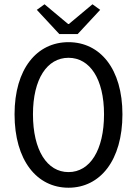

<svg xmlns="http://www.w3.org/2000/svg" viewBox="-20 -865 640 897"><path d="M300 12C448 12 552 -116 552 -331C552 -543 448 -668 300 -668C152 -668 48 -543 48 -331C48 -116 152 12 300 12ZM300 -61C200 -61 134 -163 134 -331C134 -496 200 -595 300 -595C400 -595 466 -496 466 -331C466 -163 400 -61 300 -61ZM257 -706H343L448 -819L412 -845L302 -753H298L188 -845L152 -819Z"/></svg>

Font: Hasklig
Style: Regular
Weight: 400
Monospace: yes
Designer: Paul D. Hunt, Teo Tuominen
Foundry: Adobe Systems Incorporated
Version: Version 2.030;PS 1.0;hotconv 16.6.51;makeotf.lib2.5.65220